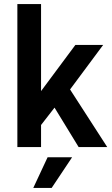

<svg xmlns="http://www.w3.org/2000/svg" viewBox="-20 -720 550 940"><path d="M247 -193 181 -108V0H65V-700H181V-274L349 -500H485L323 -282L505 0H365ZM213 50H333L233 200H143Z"/></svg>

Font: PT Root UI Web Bold
Style: Regular
Weight: 700
Designer: Vitaly Kuzmin
Foundry: ParaType Ltd.
Version: Version 1.000W